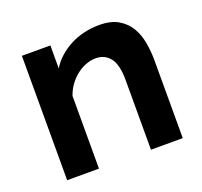

<svg xmlns="http://www.w3.org/2000/svg" viewBox="-99 -647 801 760"><g transform="rotate(-20 302.0 -267.0)"><path d="M548 0H414V-294Q414 -358 392 -386.5Q370 -415 331 -415Q311 -415 290 -407Q269 -399 250.5 -384.5Q232 -370 217.5 -350Q203 -330 195 -306V0H61V-524H181V-427Q196 -452 218 -471.5Q240 -491 266.5 -505Q293 -519 324.5 -526.5Q356 -534 390 -534Q439 -534 470 -515.5Q501 -497 518 -468Q535 -439 541.5 -402Q548 -365 548 -328Z"/></g></svg>

Font: Rising Sun
Style: Bold
Weight: 700
Designer: Matt McInerney, Pablo Impallari, Rodrigo Fuenzalida (Raleway font), Stephen Hutchings (Greek), Cristiano Sobral (main ch
Foundry: The Rising Sun Project Authors
Version: Version 4.327; ttfautohint (v1.8.4.7-5d5b-dirty)